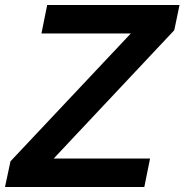

<svg xmlns="http://www.w3.org/2000/svg" viewBox="-45 -749 739 769"><path d="M-25 0 -3 -103 479 -615H121L144 -729H674L653 -628L170 -114H556L533 0Z"/></svg>

Font: Mona Sans ExtraLight SemiBold
Style: Italic
Weight: 600
Italic angle: -11.6951°
Version: Version 2.000